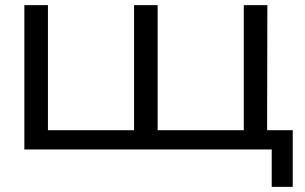

<svg xmlns="http://www.w3.org/2000/svg" viewBox="-20 -583 1188 749"><path d="M931 -563V-75H595V-563H503V-75H167V-563H75V0H1040V146H1122V-75H1022L1023 -563Z"/></svg>

Font: Bounded Light
Style: Regular
Weight: 300
Designer: Vlad Churkin
Version: Version 3.0